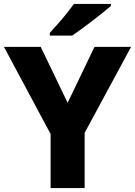

<svg xmlns="http://www.w3.org/2000/svg" viewBox="-20 -951 683 971"><path d="M322 -431 458 -714H643L408 -279V0H236V-273L0 -714H186ZM541 -921Q525 -907 500 -887Q475 -867 446.5 -845Q418 -823 391 -803.5Q364 -784 345 -771H232V-785Q248 -803 271 -828.5Q294 -854 316 -881.5Q338 -909 354 -931H541Z"/></svg>

Font: Noto Sans Thai Looped ExtraBold
Style: Regular
Weight: 800
Designer: Sasikarn Vongin, Ben Mitchell
Foundry: The Fontpad Ltd
Version: Version 1.001; ttfautohint (v1.8.4.7-5d5b)